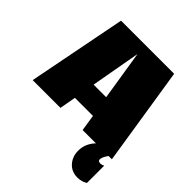

<svg xmlns="http://www.w3.org/2000/svg" viewBox="-249 -868 1286 1286"><g transform="rotate(45 394.5 -225.0)"><path d="M738 0Q717 28 712.5 50Q708 72 731 75Q747 75 763 67V230Q733 250 692 250Q634 250 599.5 208.5Q565 167 569 107Q573 47 618 0H492L474 -116H303L282 0H19L156 -700H659L769 0ZM392 -620 329 -267H448Z"/></g></svg>

Font: Fivo Sans Modern ExtBlk
Style: Regular
Weight: 950
Designer: Alexander Slobzheninov
Foundry: Alexander Slobzheninov
Version: 1.0